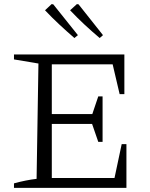

<svg xmlns="http://www.w3.org/2000/svg" viewBox="-20 -914 731 934"><path d="M572 -213H595V0H48V-22Q77 -30 104.5 -35.5Q132 -41 158 -44L167 -605L48 -625V-649H585V-456H562L528 -601H203L232 -629V-359H429L458 -445H479V-224H458L428 -311H232V-20L203 -48H537ZM342 -729Q305 -761 269 -794.5Q233 -828 199 -864L231 -894L239 -893L359 -743ZM465 -729Q427 -761 391 -794.5Q355 -828 321 -864L354 -894L362 -893L481 -743Z"/></svg>

Font: Piazzolla 24pt Light
Style: Regular
Weight: 300
Designer: Juan Pablo del Peral
Foundry: Huerta Tipografica
Version: Version 2.005